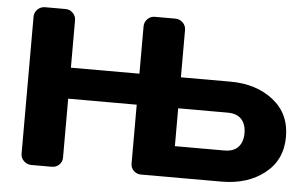

<svg xmlns="http://www.w3.org/2000/svg" viewBox="-50 -775 1348 849"><g transform="rotate(5 624.0 -350.0)"><path d="M69.8 -45.9V-653.8Q69.8 -672.9 83.5 -686.5Q97.2 -700.2 117.2 -700.2H208Q227.1 -700.2 240.5 -686.5Q253.9 -672.9 253.9 -653.8V-443.8H558.1V-653.8Q558.1 -672.9 571.5 -686.5Q585 -700.2 604 -700.2H694.8Q714.8 -700.2 728.5 -686.5Q742.2 -672.9 742.2 -653.8V-443.8H961.9Q1076.2 -443.8 1152.1 -384.5Q1228 -325.2 1228 -222.2Q1228 -119.1 1152.1 -59.6Q1076.2 0 961.9 0H604Q585 0 571.5 -12.9Q558.1 -25.9 558.1 -44.9V-306.2H253.9V-44.9Q253.9 -25.9 240.5 -12.9Q227.1 0 208 0H117.2Q98.1 0 84 -13.4Q69.8 -26.9 69.8 -45.9ZM742.2 -138.2H961.9Q1002.9 -138.2 1023.4 -160.6Q1043.9 -183.1 1043.9 -222.2Q1043.9 -261.2 1023.4 -283.7Q1002.9 -306.2 961.9 -306.2H742.2Z"/></g></svg>

Font: Days One
Style: Regular
Weight: 400
Designer: Alexander Kalachev, Alexey Maslov, Jovanny Lemonad
Foundry: Alexander Kalachev, Alexey Maslov, Jovanny Lemonad
Version: Version 1.002